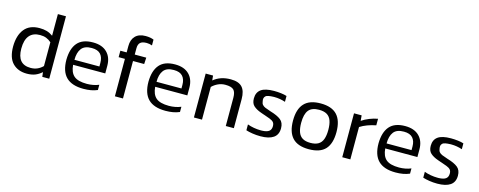

<svg xmlns="http://www.w3.org/2000/svg" viewBox="-31 -1370 5106 2046"><g transform="rotate(15 2522.0 -347.0)"><path d="M432.4 -50.6 438.4 0H515.2V-688.9H426V-450.4Q392.5 -474.3 357.5 -484.4Q322.6 -494.5 277.1 -494.5Q166.8 -494.5 111.2 -425.1Q55.6 -355.7 54.2 -233.5Q54.2 -108.5 112.6 -49.2Q171 10.1 268.8 10.1Q320.8 10.1 359.6 -4.8Q398.4 -19.8 432.4 -50.6ZM144.3 -233.9Q144.3 -329.5 184.5 -377.1Q224.7 -424.6 301 -424.6Q341 -424.6 370.4 -413.1Q399.8 -401.7 426 -378.2V-115.8Q398 -87.8 365.3 -73.8Q332.7 -59.7 292.7 -59.7Q218.3 -59.7 181.3 -102.7Q144.3 -145.7 144.3 -233.9Z M1047.3 -17.9V-75.8Q1018.4 -63.4 984.1 -57Q949.9 -50.6 915.9 -50.6Q817.6 -50.6 773.2 -88.2Q728.9 -125.9 722.4 -209.1H1077.2V-292.3Q1077.2 -385.6 1022.7 -440Q968.3 -494.5 867.6 -494.5Q751.4 -494.5 696.2 -430.6Q641.1 -366.7 639.2 -244.5Q639.2 -115.8 702 -52.8Q764.7 10.1 893.4 10.1Q938.4 10.1 976.3 3.2Q1014.2 -3.7 1047.3 -17.9ZM869.9 -433.4Q936.1 -433.4 966.9 -399.1Q997.7 -364.9 997.7 -304.2V-264.2H722.4Q722.4 -345.1 756.7 -389.7Q790.9 -434.3 869.9 -433.4Z M1328.6 0V-413.1H1451.7L1455.9 -484.4H1328.6V-554.2Q1328.6 -597 1350.2 -617Q1371.8 -636.9 1420.5 -636.9Q1450.8 -636.9 1480.7 -625.9V-689.8Q1444.9 -705.4 1390.2 -705.4Q1317.6 -705.4 1278.5 -665.4Q1239.4 -625.5 1239.4 -554.7V-484.4H1170V-413.1H1239.4V0Z M1952.7 -17.9V-75.8Q1923.7 -63.4 1889.5 -57Q1855.2 -50.6 1821.2 -50.6Q1722.9 -50.6 1678.5 -88.2Q1634.2 -125.9 1627.8 -209.1H1982.5V-292.3Q1982.5 -385.6 1928.1 -440Q1873.6 -494.5 1773 -494.5Q1656.7 -494.5 1601.6 -430.6Q1546.4 -366.7 1544.6 -244.5Q1544.6 -115.8 1607.3 -52.8Q1670 10.1 1798.7 10.1Q1843.7 10.1 1881.7 3.2Q1919.6 -3.7 1952.7 -17.9ZM1775.3 -433.4Q1841.5 -433.4 1872.2 -399.1Q1903 -364.9 1903 -304.2V-264.2H1627.8Q1627.8 -345.1 1662 -389.7Q1696.2 -434.3 1775.3 -433.4Z M2200.4 0V-360.8Q2229.3 -389.2 2266.3 -406.2Q2303.3 -423.3 2345.1 -423.3Q2413.1 -423.3 2438 -398Q2462.8 -372.7 2462.8 -311.1V0H2551.9V-320.3Q2551.9 -410.4 2512.6 -452.4Q2473.3 -494.5 2387.9 -494.5Q2327.7 -494.5 2281.2 -478.4Q2234.8 -462.3 2197.6 -431.5L2192.6 -484.4H2111.2V0Z M3038.1 -128.2Q3038.1 -190.3 2999.8 -220.8Q2961.4 -251.4 2884.2 -273.9Q2840.5 -288.1 2820.3 -296.9Q2800.1 -305.6 2788.4 -319.4Q2776.7 -333.2 2774.4 -357.1Q2766.1 -392.5 2786.3 -411.8Q2795.5 -422.3 2818.7 -426.9Q2841.9 -431.5 2875.9 -432.4Q2880.5 -432.4 2884.7 -432.4Q2914.5 -432.4 2945.3 -427.2Q2976.1 -421.9 3005.1 -412.2V-476.6Q2979.3 -485.3 2941.2 -489.9Q2903 -494.5 2864.4 -494.5Q2766.1 -494.5 2720.8 -461.4Q2675.6 -428.3 2675.6 -362.1Q2675.6 -307.4 2706.6 -279.9Q2737.6 -252.3 2790.4 -233.9Q2805.1 -228.9 2814.8 -225.2Q2822.2 -222.4 2834.1 -218.8Q2871.8 -205.9 2892 -198.1Q2921.9 -186.6 2935.2 -171.4Q2948.5 -156.2 2948.5 -128.2Q2948.5 -90.1 2924.6 -71.9Q2900.7 -53.8 2847.4 -51.9Q2839.2 -51.9 2830.9 -51.9Q2796.4 -51.9 2757.8 -58.6Q2719.2 -65.3 2686.6 -77.7V-12.9Q2716.5 -3.2 2758.5 3.4Q2800.6 10.1 2846.5 10.1Q2939.8 10.1 2989 -23.7Q3038.1 -57.4 3038.1 -128.2Z M3619 -242.2Q3619 -368.1 3560.4 -431.3Q3501.8 -494.5 3379.1 -494.5Q3256.4 -494.5 3198.1 -431.3Q3139.7 -368.1 3139.7 -242.2Q3139.7 -116.7 3198.1 -53.3Q3256.4 10.1 3379.1 10.1Q3503.7 10.1 3561.4 -52.6Q3619 -115.3 3619 -242.2ZM3229.8 -242.2Q3229.8 -336.9 3264.7 -380.7Q3299.6 -424.6 3379.1 -424.6Q3433.4 -424.6 3466.5 -404.9Q3499.5 -385.1 3514.2 -344.7Q3529 -304.2 3529 -242.2Q3529 -180.6 3514.2 -139.9Q3499.5 -99.3 3466.5 -79.5Q3433.4 -59.7 3379.1 -59.7Q3324.9 -59.7 3292 -79.5Q3259.2 -99.3 3244.5 -139.9Q3229.8 -180.6 3229.8 -242.2Z M3836.9 0V-357.1Q3908.1 -402.1 4010.1 -422.3V-494.5Q3965.1 -486.7 3918.7 -468.1Q3872.2 -449.4 3836.9 -425.1L3831.8 -484.4H3747.7V0Z M4490.8 -17.9V-75.8Q4461.9 -63.4 4427.6 -57Q4393.4 -50.6 4359.4 -50.6Q4261 -50.6 4216.7 -88.2Q4172.3 -125.9 4165.9 -209.1H4520.7V-292.3Q4520.7 -385.6 4466.2 -440Q4411.8 -494.5 4311.1 -494.5Q4194.9 -494.5 4139.7 -430.6Q4084.6 -366.7 4082.7 -244.5Q4082.7 -115.8 4145.5 -52.8Q4208.2 10.1 4336.9 10.1Q4381.9 10.1 4419.8 3.2Q4457.7 -3.7 4490.8 -17.9ZM4313.4 -433.4Q4379.6 -433.4 4410.4 -399.1Q4441.2 -364.9 4441.2 -304.2V-264.2H4165.9Q4165.9 -345.1 4200.1 -389.7Q4234.4 -434.3 4313.4 -433.4Z M4989.4 -128.2Q4989.4 -190.3 4951.1 -220.8Q4912.7 -251.4 4835.5 -273.9Q4791.8 -288.1 4771.6 -296.9Q4751.4 -305.6 4739.7 -319.4Q4727.9 -333.2 4725.6 -357.1Q4717.4 -392.5 4737.6 -411.8Q4746.8 -422.3 4770 -426.9Q4793.2 -431.5 4827.2 -432.4Q4831.8 -432.4 4835.9 -432.4Q4865.8 -432.4 4896.6 -427.2Q4927.4 -421.9 4956.3 -412.2V-476.6Q4930.6 -485.3 4892.5 -489.9Q4854.3 -494.5 4815.7 -494.5Q4717.4 -494.5 4672.1 -461.4Q4626.8 -428.3 4626.8 -362.1Q4626.8 -307.4 4657.9 -279.9Q4688.9 -252.3 4741.7 -233.9Q4756.4 -228.9 4766.1 -225.2Q4773.4 -222.4 4785.4 -218.8Q4823.1 -205.9 4843.3 -198.1Q4873.2 -186.6 4886.5 -171.4Q4899.8 -156.2 4899.8 -128.2Q4899.8 -90.1 4875.9 -71.9Q4852 -53.8 4798.7 -51.9Q4790.4 -51.9 4782.2 -51.9Q4747.7 -51.9 4709.1 -58.6Q4670.5 -65.3 4637.9 -77.7V-12.9Q4667.7 -3.2 4709.8 3.4Q4751.8 10.1 4797.8 10.1Q4891.1 10.1 4940.3 -23.7Q4989.4 -57.4 4989.4 -128.2Z"/></g></svg>

Font: Arad
Style: Regular
Weight: 400
Designer: Mohammad Darvishi
Version: Version 1.010;September 21, 2024;FontCreator 15.0.0.2992 64-